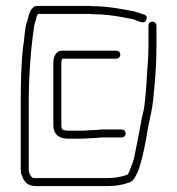

<svg xmlns="http://www.w3.org/2000/svg" viewBox="-20 -636 597 648"><path d="M494 -563C486 -563 481 -557 481 -549V-477C481 -443 478 -416 476 -384C474 -344 471 -304 466 -269C461 -245 458 -241 454 -212C451 -197 447 -177 442 -150C432 -102 434 -100 420 -67C418 -62 414 -48 409 -46C392 -40 368 -35 346 -35H100C96 -35 93 -35 90 -36C83 -41 77 -53 77 -63V-284C77 -377 83 -462 94 -539C95 -553 99 -562 102 -572C102 -576 105 -584 108 -589H276C281 -589 287 -589 294 -588C331 -588 367 -583 399 -577C410 -574 426 -573 436 -569L450 -563C461 -560 470 -558 474 -570C477 -578 475 -584 466 -587C451 -591 443 -596 426 -599C386 -606 343 -615 295 -615C288 -616 281 -616 276 -616H106C83 -616 77 -584 72 -565C63 -542 63 -506 58 -478C51 -419 50 -351 50 -284V-63C50 -56 51 -50 54 -43C61 -23 73 -8 100 -8H346C372 -8 399 -13 418 -21C432 -26 438 -42 445 -56C458 -86 474 -165 480 -208C487 -244 493 -262 497 -300C503 -357 508 -416 508 -477V-549C508 -557 502 -563 494 -563ZM372 -465H189C170 -465 160 -446 160 -424V-213C160 -183 179 -168 209 -168H257C270 -168 283 -170 295 -170C307 -170 322 -173 335 -172H390C398 -172 404 -178 404 -186C404 -194 398 -199 390 -199H335C324 -200 307 -197 295 -197C282 -197 271 -195 257 -195H209C203 -195 198 -196 193 -198C188 -200 187 -208 187 -213V-424C187 -429 188 -434 190 -437V-438H372C380 -438 386 -444 386 -452C386 -460 380 -465 372 -465Z"/></svg>

Font: Electronic
Style: Lt
Weight: 300
Version: Version 1.011